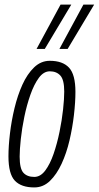

<svg xmlns="http://www.w3.org/2000/svg" viewBox="-20 -810 432 840"><path d="M130 10Q73 10 45 -19.5Q17 -49 17 -126Q17 -170 23.5 -225.5Q30 -281 43.5 -337Q57 -393 78 -439.5Q99 -486 129 -515Q159 -544 198 -544Q254 -544 282 -514Q310 -484 310 -408Q310 -363 303.5 -307Q297 -251 284 -195.5Q271 -140 249.5 -93.5Q228 -47 198.5 -18.5Q169 10 130 10ZM130 -36Q157 -36 178 -64Q199 -92 214.5 -137Q230 -182 240.5 -233.5Q251 -285 256 -331.5Q261 -378 261 -409Q261 -461 244 -479.5Q227 -498 198 -498Q171 -498 150 -469.5Q129 -441 113 -395.5Q97 -350 86.5 -299Q76 -248 71 -201.5Q66 -155 66 -125Q66 -72 82.5 -54Q99 -36 130 -36ZM240 -596 345 -790H392L276 -596ZM140 -596 245 -790H292L176 -596Z"/></svg>

Font: Georama Condensed Light
Style: Italic
Weight: 300
Width: 3
Italic angle: -9°
Designer: Jean-Baptiste Levee
Foundry: Production Type
Version: Version 1.000